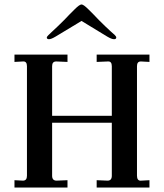

<svg xmlns="http://www.w3.org/2000/svg" viewBox="-20 -842 736 862"><path d="M45 0V-33L83 -31Q101 -31 101 -53V-545Q101 -556 96.5 -561.5Q92 -567 82 -566L45 -564V-597H283V-564L234 -566H232Q214 -566 214 -545V-322H482V-545Q482 -556 477.5 -561.5Q473 -567 463 -566L414 -564V-597H651V-564L614 -566H612Q595 -566 595 -545V-53Q595 -42 599.5 -36Q604 -30 614 -31L651 -33V0H414V-33L463 -31Q482 -31 482 -53V-291H214V-53Q214 -31 234 -31L283 -33V0ZM200 -666Q190 -666 190 -674Q190 -677 198 -685Q209 -696 216 -702Q238 -722 268 -752L291 -776L315 -800Q337 -822 346 -822Q355 -822 377 -800L401 -776L424 -752Q454 -722 476 -702Q490 -690 495 -685Q502 -678 502 -674Q502 -666 492 -666Q481 -666 461 -678L346 -748L230 -678Q210 -666 200 -666Z"/></svg>

Font: UnnaMedium
Style: Regular
Weight: 500
Designer: Jorge de Buen Unna
Foundry: Omnibus-Type
Version: Version 2.008;hotconv 1.0.109;makeotfexe 2.5.65596